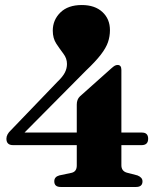

<svg xmlns="http://www.w3.org/2000/svg" viewBox="-20 -744 630 764"><path d="M285.5 -328Q285.5 -348.5 298 -360.5L423 -472Q432 -480 437.2 -482.8Q442.5 -485.5 448 -485.5Q463 -485.5 463 -466V-216.5H545Q569.5 -216.5 569.5 -192Q569.5 -166.5 543.5 -166.5H463V-86.5Q463 -63.5 484.5 -57L527 -46Q547 -38 547 -22.5Q547 0 521.5 0H221.5Q196 0 196 -22.5Q196 -40.5 216 -46L265.5 -56.5Q285.5 -61.5 285.5 -85.5V-166.5H32Q5.5 -166.5 5.5 -192Q5.5 -209.5 24 -226.5L209 -419Q229.5 -438.5 238 -455Q246.5 -471.5 246.5 -489.5Q246.5 -511.5 232.5 -530Q218.5 -548.5 204.2 -570Q190 -591.5 190 -622Q190 -664.5 220.2 -694.2Q250.5 -724 305.5 -724Q357.5 -724 387.5 -696.2Q417.5 -668.5 417.5 -624Q417.5 -599.5 409.8 -576.5Q402 -553.5 381.2 -526.5Q360.5 -499.5 322 -463L77.5 -216.5H285.5Z"/></svg>

Font: Fraunces 144pt S050
Style: Bold
Weight: 700
Version: Version 1.000; ttfautohint (v1.8.3)